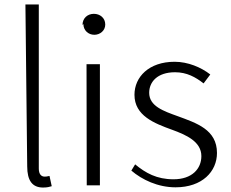

<svg xmlns="http://www.w3.org/2000/svg" viewBox="-20 -816 1035 861"><path d="M102 -70C102 -6 125 25 173 25C192 25 202 22 212 19L202 -27C190 -24 185 -24 180 -24C165 -24 154 -35 154 -60V-796H94Z M354 -708C354 -680 376 -660 403 -660C429 -660 452 -679 452 -706C452 -736 428 -754 401 -754C373 -754 350 -735 350 -704ZM369 15H428V-528H368Z M569 -51C617 -10 688 24 767 24C887 24 953 -47 953 -130C953 -235 861 -264 777 -295C713 -318 649 -340 649 -400C649 -448 685 -492 765 -492C818 -492 857 -470 893 -442L923 -482C882 -514 823 -539 763 -539C648 -539 583 -471 583 -391C583 -297 672 -263 752 -234C815 -211 883 -181 883 -116C883 -59 841 -12 758 -12C683 -12 633 -40 586 -79Z"/></svg>

Font: GenEiGothic-pro-Light
Style: Regular
Weight: 300
Designer: Ryoko NISHIZUKA (kana & ideographs); Paul D. Hunt (Latin, Greek & Cyrillic); Wenlong ZHANG (bopomofo); Sandoll Communica
Foundry: Adobe Systems Incorporated; o_tamon
Version: Version 1.000.140830